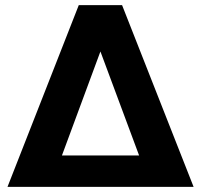

<svg xmlns="http://www.w3.org/2000/svg" viewBox="-20 -731 778 751"><path d="M418 -651.9 176.8 0H9.3L288.1 -710.9H373.5ZM569.8 0 325.7 -656.2 371.6 -710.9H457.5L737.3 0ZM583.5 -123V0H139.2V-123Z"/></svg>

Font: Roboto ExtraBold
Style: Regular
Weight: 800
Designer: Christian Robertson
Foundry: Google
Version: Version 3.009; 2024